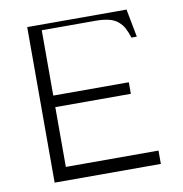

<svg xmlns="http://www.w3.org/2000/svg" viewBox="-78 -757 792 831"><g transform="rotate(-10 318.5 -342.0)"><path d="M95.7 -683.6H532.2L555.7 -560.5H532.2Q523.4 -587.4 514.4 -604Q505.4 -620.6 489.5 -634Q473.6 -647.5 449.7 -653.3Q425.8 -659.2 390.6 -659.2H155.3V-372.1H487.3V-321.3H155.3V-58.6H562.5V0H95.7Z"/></g></svg>

Font: Buda Light
Style: Regular
Weight: 300
Version: Version 1.003